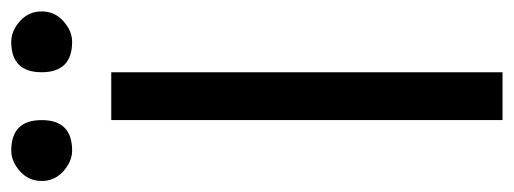

<svg xmlns="http://www.w3.org/2000/svg" viewBox="-344 -614 923 345"><g transform="rotate(-90 117.5 -441.5)"><path d="M74.2 0V-703.1H160.2V0ZM19.5 -773.4Q0 -773.4 -17.6 -789.1Q-35.2 -804.7 -35.2 -828.1Q-35.2 -851.6 -17.6 -867.2Q0 -882.8 19.5 -882.8Q74.2 -882.8 74.2 -828.1Q74.2 -773.4 19.5 -773.4ZM214.8 -773.4Q160.2 -773.4 160.2 -828.1Q160.2 -882.8 214.8 -882.8Q234.4 -882.8 252 -867.2Q269.5 -851.6 269.5 -828.1Q269.5 -804.7 252 -789.1Q234.4 -773.4 214.8 -773.4Z"/></g></svg>

Font: 和音 by 宁静之雨，公众号njzyshare
Style: Regular
Weight: 400
Designer: Steve Matteson
Foundry: Ascender Corporation
Version: Version 6.00;June 8, 2018;FontCreator 11.0.0.2388 32-bit